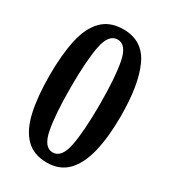

<svg xmlns="http://www.w3.org/2000/svg" viewBox="-181 -815 812 916"><g transform="rotate(30 225.5 -357.0)"><path d="M225 10Q152 10 109 -33.5Q66 -77 47.5 -159.5Q29 -242 29 -359Q29 -472 47 -554Q65 -636 108.5 -680Q152 -724 226 -724Q332 -724 376.5 -628Q421 -532 421 -358Q421 -243 401 -160.5Q381 -78 338 -34Q295 10 225 10ZM225 -46Q274 -46 290 -128Q306 -210 306 -358Q306 -506 290 -587Q274 -668 226 -668Q177 -668 161 -587Q145 -506 145 -358Q145 -210 161 -128Q177 -46 225 -46Z"/></g></svg>

Font: Noto Serif Ethiopic ExtraCondensed SemiBold
Style: Regular
Weight: 600
Width: 2
Designer: Monotype Design Team
Foundry: Monotype Imaging Inc.
Version: Version 2.102; ttfautohint (v1.8.4.7-5d5b)